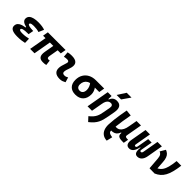

<svg xmlns="http://www.w3.org/2000/svg" viewBox="296 -2331 4096 4096"><g transform="rotate(45 2344.0 -283.0)"><path d="M258.3 9.8Q47.4 9.8 47.4 -103Q47.4 -155.8 77.9 -187.7Q108.4 -219.7 159.9 -235.6Q211.4 -251.5 273.4 -255.9L416 -316.4L394.5 -198.2H369.1Q325.2 -198.2 292.5 -195.3Q259.8 -192.4 238 -186.3Q216.3 -180.2 205.6 -170.9Q194.8 -161.6 194.8 -149.4Q194.8 -115.2 284.2 -115.2Q347.7 -115.2 391.1 -122.8Q434.6 -130.4 468.8 -137.2L472.7 -13.7Q430.2 -2.9 376.2 3.4Q322.3 9.8 258.3 9.8ZM238.3 -210.4 248.5 -270.5Q111.3 -302.2 111.3 -385.3Q111.3 -439.5 146.2 -470.5Q181.2 -501.5 238 -514.4Q294.9 -527.3 360.8 -527.3Q489.7 -527.3 562 -498L510.7 -379.9Q443.4 -402.3 349.6 -402.3Q317.9 -402.3 294.7 -397.9Q271.5 -393.6 259.3 -384.8Q247.1 -376 247.1 -362.3Q247.1 -341.8 287.4 -330.3Q327.6 -318.8 416 -316.4L394.5 -198.2Z M1030.8 9.8Q949.7 9.8 919.7 -35.9Q889.6 -81.5 906.2 -178.2L965.8 -517.6H1097.7L1040 -186.5Q1033.7 -150.4 1042.7 -133.1Q1051.8 -115.7 1077.1 -115.7Q1084.5 -115.7 1092.8 -116.7Q1101.1 -117.7 1111.8 -119.6L1126 -1Q1100.6 5.4 1081.1 7.6Q1061.5 9.8 1030.8 9.8ZM635.7 -394.5 657.2 -517.6H1191.4L1169.9 -394.5ZM640.1 0 731.4 -517.6H863.3L772 0Z M1643.6 -142.6 1677.2 -31.2Q1647.5 -14.2 1614.3 -2.2Q1581.1 9.8 1538.1 9.8Q1444.3 9.8 1399.2 -31.7Q1354 -73.2 1358.9 -153.3Q1361.3 -188 1370.4 -221.2Q1379.4 -254.4 1390.4 -285.6Q1401.4 -316.9 1408.2 -345.2Q1415.5 -373 1402.3 -387.5Q1389.2 -401.9 1356.4 -401.9Q1310.1 -401.9 1267.1 -390.6L1256.8 -513.7Q1285.6 -522 1314.5 -524.7Q1343.3 -527.3 1372.1 -527.3Q1479.5 -527.3 1522.2 -481.4Q1564.9 -435.5 1543 -345.2Q1535.6 -313.5 1525.1 -285.9Q1514.6 -258.3 1506.1 -231Q1497.6 -203.6 1495.1 -172.4Q1491.2 -115.7 1557.1 -115.7Q1581.5 -115.7 1599.9 -121.8Q1618.2 -127.9 1643.6 -142.6Z M2009.3 9.8Q1904.3 9.8 1846.7 -49.3Q1789.1 -108.4 1789.1 -215.8Q1789.1 -307.1 1828.6 -375.2Q1868.2 -443.4 1939.5 -481.2Q2010.7 -519 2106 -519H2355L2333.5 -392.1H2100.6Q2047.9 -392.1 2008.5 -369.9Q1969.2 -347.7 1947.3 -307.6Q1925.3 -267.6 1925.3 -213.9Q1925.3 -167.5 1949.2 -141.6Q1973.1 -115.7 2016.6 -115.7Q2064 -115.7 2089.6 -148.4Q2115.2 -181.2 2115.2 -240.2Q2115.2 -277.8 2099.4 -320.6Q2083.5 -363.3 2048.8 -405.3H2190.9Q2221.7 -365.7 2236.6 -323.7Q2251.5 -281.7 2251.5 -240.2Q2251.5 -121.1 2188 -55.7Q2124.5 9.8 2009.3 9.8Z M2372.1 0 2463.4 -517.6H2579.1L2575.7 -394L2506.3 0ZM2734.4 -527.3Q2817.4 -527.3 2850.8 -473.4Q2884.3 -419.4 2865.7 -315.4L2838.4 -164.6Q2826.7 -100.1 2812.7 -47.4Q2798.8 5.4 2775.9 51Q2752.9 96.7 2715.3 139.9Q2677.7 183.1 2618.7 229L2532.7 136.2Q2581.1 98.1 2610.8 63.5Q2640.6 28.8 2658.2 -6.3Q2675.8 -41.5 2685.8 -79.8Q2695.8 -118.2 2704.1 -163.6L2731 -312.5Q2739.3 -356.4 2723.9 -379.2Q2708.5 -401.9 2674.3 -401.9Q2646.5 -401.9 2621.6 -387.7Q2596.7 -373.5 2578.1 -340.1Q2559.6 -306.6 2550.3 -249.5L2573.7 -423.8H2590.8Q2607.4 -473.1 2643.6 -500.2Q2679.7 -527.3 2734.4 -527.3ZM2639.2 -609.4 2758.3 -794.9H2903.3L2774.4 -609.4Z M3179.2 229 3171.4 228.5Q3101.6 224.1 3053.7 189.9Q3005.9 155.8 2982.4 94.7Q2959 33.7 2962.4 -50.3Q2966.3 -126 2975.1 -202.4Q2983.9 -278.8 2997.1 -359.1Q3010.3 -439.5 3026.4 -527.3L3161.6 -513.2Q3140.6 -397.9 3126 -303.5Q3111.3 -209 3103.5 -132.6Q3095.7 -56.2 3093.3 6.8Q3092.3 33.2 3101.8 49.8Q3111.3 66.4 3134.3 76.2Q3157.2 85.9 3195.8 92.3L3210.9 94.7ZM3082.5 10.3 3062.5 9.8 3079.6 -115.2H3128.9Q3172.4 -115.2 3206.5 -139.4Q3240.7 -163.6 3264.4 -210.7Q3288.1 -257.8 3298.8 -325.7L3293.9 -109.4H3252L3280.8 -136.2Q3267.6 -91.3 3245.4 -57.6Q3223.1 -23.9 3184.3 -6.1Q3145.5 11.7 3082.5 10.3ZM3433.6 4.9Q3378.4 5.4 3343.3 -3.9Q3308.1 -13.2 3293.5 -39.6Q3278.8 -65.9 3284.7 -115.2V-183.6L3282.7 -234.9L3333 -517.1H3466.8L3402.8 -155.3Q3397.9 -129.4 3412.6 -118.2Q3427.2 -106.9 3464.4 -106.9H3488.3L3468.8 4.4Z M3879.4 9.8Q3826.2 9.8 3805.2 -34.4Q3784.2 -78.6 3795.9 -176.3L3846.2 -193.4L3840.3 -159.7Q3835.9 -135.3 3842.3 -125Q3848.6 -114.7 3863.8 -114.7Q3878.4 -114.7 3887.9 -125.7Q3897.5 -136.7 3900.9 -156.2L3964.4 -517.6H4097.7L4034.2 -156.2Q4020.5 -76.7 3980.2 -33.4Q3939.9 9.8 3879.4 9.8ZM3632.3 9.8Q3573.2 9.8 3550.3 -33.4Q3527.3 -76.7 3541 -156.2L3604.5 -517.6H3737.8L3674.3 -156.2Q3670.9 -136.7 3676.8 -125.7Q3682.6 -114.7 3697.3 -114.7Q3712.4 -114.7 3721.9 -125Q3731.4 -135.3 3735.8 -159.7L3741.7 -193.4L3786.1 -176.3Q3764.2 -78.6 3726.3 -34.4Q3688.5 9.8 3632.3 9.8ZM3738.3 -174.3 3781.7 -419.9H3886.2L3842.8 -174.3Z M4241.7 0 4220.2 -274.4Q4215.3 -335.4 4193.6 -366.7Q4171.9 -397.9 4139.6 -406.7L4210.9 -527.3Q4251.5 -511.7 4280.8 -485.8Q4310.1 -460 4327.6 -415Q4345.2 -370.1 4350.1 -296.9L4368.2 -38.6ZM4396 2.9 4241.7 0 4355.5 -114.3Q4412.6 -141.1 4449.2 -190.2Q4485.8 -239.3 4507.6 -319.3Q4529.3 -399.4 4541.5 -517.6H4681.6Q4666.5 -400.4 4644 -314.2Q4621.6 -228 4588.1 -167.2Q4554.7 -106.4 4507.6 -65.4Q4460.4 -24.4 4396 2.9Z"/></g></svg>

Font: Cascadia Code PL
Style: Italic
Weight: 400
Italic angle: -10°
Monospace: yes
Designer: Aaron Bell
Foundry: Saja Typeworks
Version: Version 2404.023